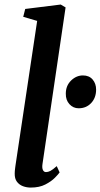

<svg xmlns="http://www.w3.org/2000/svg" viewBox="-20 -838 454 868"><path d="M172 -96Q169.5 -79 174 -69.5Q178.5 -60 188 -60Q197 -60 207.5 -65.2Q218 -70.5 236.5 -87L249.5 -58.5Q244 -50.5 228 -34.2Q212 -18 185 -4Q158 10 119 10Q100.5 10 83.8 3.8Q67 -2.5 56.5 -16.5Q46 -30.5 46.5 -53.5Q46.5 -58.5 47 -65.2Q47.5 -72 48.5 -78.8Q49.5 -85.5 50 -90L148 -743.5L85 -762L94 -797.5L254.5 -817.5L276.5 -804.5ZM277.5 -414.5Q277.5 -450.5 301.2 -473.8Q325 -497 355 -497Q383 -497 398.8 -478.5Q414.5 -460 414.5 -433Q414.5 -396 392.2 -372.2Q370 -348.5 335.5 -348.5Q311 -348.5 294 -367Q277 -385.5 277.5 -414.5Z"/></svg>

Font: Merriweather 24pt SemiBold
Style: Italic
Weight: 600
Italic angle: -7.8°
Version: Version 2.101